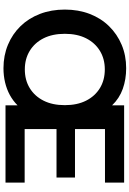

<svg xmlns="http://www.w3.org/2000/svg" viewBox="164 -916 764 1133"><g transform="rotate(90 546.5 -350.0)"><path d="M383 12Q308 12 244.5 -14.5Q181 -41 134.5 -89Q88 -137 62.5 -203.5Q37 -270 37 -350Q37 -430 62.5 -496.5Q88 -563 135 -611Q182 -659 245 -685.5Q308 -712 383 -712Q449 -712 505 -692Q561 -672 602 -629V-700H1058V-587H742V-410H1028V-301H742V-113H1058V0H602V-71Q575 -44 541 -25.5Q507 -7 467 2.5Q427 12 383 12ZM390 -114Q453 -114 500.5 -143Q548 -172 574.5 -224.5Q601 -277 601 -350Q601 -423 574.5 -475.5Q548 -528 500.5 -557Q453 -586 390 -586Q328 -586 280.5 -557Q233 -528 206.5 -475.5Q180 -423 180 -350Q180 -277 206.5 -224.5Q233 -172 280.5 -143Q328 -114 390 -114Z"/></g></svg>

Font: DM Sans 36pt ExtraBold
Style: Regular
Weight: 800
Designer: Colophon Foundry, Jonny Pinhorn
Foundry: Colophon Foundry
Version: Version 4.004;gftools[0.9.30]